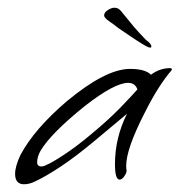

<svg xmlns="http://www.w3.org/2000/svg" viewBox="-20 -477 464 496"><path d="M42 -1Q19 -1 19 -28Q19 -47 33 -77Q69 -144 152 -215Q253 -299 316 -299Q355 -299 370 -284Q393 -301 419 -301Q424 -301 424 -298Q424 -296 422 -294Q408 -278 390.5 -251Q373 -224 353 -184Q306 -92 306 -49Q306 -39 307 -37V-36Q307 -30 301 -21.5Q295 -13 289 -13Q277 -13 277 -53Q277 -121 308 -183L223 -112Q175 -72 136.5 -46.5Q98 -21 70 -8Q56 -1 42 -1ZM87 -47Q93 -47 100 -51Q113 -56 145 -77Q177 -98 214 -129Q260 -167 290.5 -198.5Q321 -230 335 -246Q329 -263 311 -263Q276 -263 199 -203Q112 -133 85 -88Q76 -72 76 -58Q76 -47 87 -47ZM368 -354Q363 -354 347.5 -363.5Q332 -373 314.5 -385Q297 -397 285 -405Q278 -411 263.5 -421Q249 -431 249 -437Q249 -445 258.5 -451Q268 -457 275 -457Q283 -457 288 -453Q293 -449 297 -443Q304 -435 315.5 -420.5Q327 -406 339 -393Q351 -380 357 -374Q371 -364 371 -357Q371 -354 368 -354Z"/></svg>

Font: Whisper
Style: Regular
Weight: 400
Designer: Robert E. Leuschke
Foundry: Robert E. Leuschke
Version: Version 1.010; ttfautohint (v1.8.4.7-5d5b)